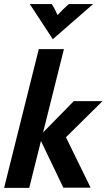

<svg xmlns="http://www.w3.org/2000/svg" viewBox="-26 -903 513 923"><path d="M278.5 -0.7 161.1 -245.8 328.5 -416.7H466.7L291 -243.1L409.7 -0.7ZM-6.2 0 160.4 -666.7H281.2L114.6 0ZM227.8 -714.6 117.4 -883.3H222.9Q231.2 -870.8 237.5 -858.3Q243.7 -845.8 250.7 -830.6Q264.6 -845.8 277.4 -858.3Q290.3 -870.8 304.9 -883.3H421.5Z"/></svg>

Font: Afacad
Style: Italic
Weight: 400
Italic angle: -14°
Designer: Kristian Moeller
Foundry: Dicotype
Version: Version 1.000